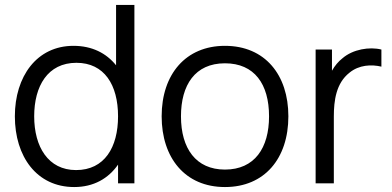

<svg xmlns="http://www.w3.org/2000/svg" viewBox="-20 -740 1584 775"><path d="M279.5 15C358 15 417.5 -19.5 456.5 -75.5V0H522.5V-720H448.5V-476.5C409 -525.5 351.5 -555 276.5 -555C128.5 -555 40 -431.5 40 -270.5C40 -108.5 128 15 279.5 15ZM287 -53.5C174.5 -53.5 118 -147.5 118 -270.5C118 -392.5 172.5 -486.5 288.5 -486.5C401 -486.5 456.5 -397.5 456.5 -270.5C456.5 -145.5 402 -53.5 287 -53.5Z M888 15C1048 15 1144 -100.5 1144 -270.5C1144 -437.5 1050 -555 888 -555C730 -555 632.5 -440.5 632.5 -270.5C632.5 -103 727 15 888 15ZM888 -55.5C771 -55.5 710.5 -140.5 710.5 -270.5C710.5 -396.5 767 -484.5 888 -484.5C1007 -484.5 1066 -400.5 1066 -270.5C1066 -143 1008 -55.5 888 -55.5Z M1327.5 0V-269.5C1327.5 -334 1336.5 -404 1390.5 -446.5C1429.5 -478.5 1479.5 -480.5 1519.5 -471V-540C1472 -552 1404.5 -541.5 1362 -504.5C1346.5 -492.5 1331.5 -475 1320 -454.5V-540H1254V0Z"/></svg>

Font: Manrope
Style: Regular
Weight: 400
Designer: Mikhail Sharanda
Foundry: Mikhail Sharanda
Version: Version 4.505